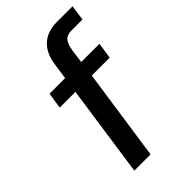

<svg xmlns="http://www.w3.org/2000/svg" viewBox="-222 -795 868 868"><g transform="rotate(-45 212.0 -361.5)"><path d="M95.5 0 159 -440H58.5L70.5 -517H170L181.5 -595.5Q190.5 -657.5 226.8 -690.2Q263 -723 324.5 -723H423.5L413 -649H343Q313.5 -649 300.5 -632.8Q287.5 -616.5 282 -583L273 -517H389.5L378 -440H263.5L199.5 0Z"/></g></svg>

Font: Public Sans Thin Medium
Style: Italic
Weight: 500
Italic angle: -8°
Version: Version 2.001